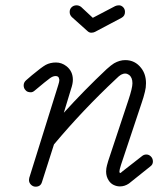

<svg xmlns="http://www.w3.org/2000/svg" viewBox="-20 -695 595 722"><path d="M413 -672Q419 -675 427.5 -675Q436 -675 443 -668Q450 -661 450 -650Q450 -635 437 -628L337 -575Q331 -572 323 -572Q315 -572 308 -579L250 -631Q242 -639 242 -650Q242 -661 249.5 -668Q257 -675 268 -675Q277 -675 285 -669L329 -628ZM110 -354Q103 -348 96 -348Q89 -348 84 -350Q79 -352 76 -356Q69 -363 69 -374Q69 -385 78 -393L100 -412Q136 -442 152 -451Q169 -460 190.5 -460Q212 -460 230 -446Q254 -427 254 -395Q254 -380 247 -360L220 -271Q297 -356 381 -435Q399 -451 409 -457Q430 -469 451 -469Q488 -469 511 -439Q529 -416 529 -382Q529 -365 525 -350Q520 -329 513 -309Q506 -289 435 -75Q429 -56 429 -50Q430 -45 431 -44Q432 -45 434 -45L441 -51L514 -108Q521 -114 530.5 -114Q540 -114 547.5 -106.5Q555 -99 555 -87.5Q555 -76 545 -69Q468 -8 465 -5Q449 6 431 6Q419 6 407.5 0.5Q396 -5 389 -16Q379 -31 379 -50Q379 -55 380 -62.5Q381 -70 387 -90Q458 -305 463 -319Q478 -364 478 -382Q478 -404 465 -413.5Q452 -423 435 -414Q428 -410 416 -398Q292 -282 183 -152L138 -11Q133 7 114 7Q104 7 96.5 -0.5Q89 -8 89 -18Q89 -22 90 -26L199 -375Q203 -388 203 -392Q203 -396 203 -396L201 -403Q198 -409 189 -409Q179 -409 168 -401Q154 -391 110 -354ZM431 -44Z"/></svg>

Font: TT2020Base
Style: Italic
Weight: 400
Italic angle: -15°
Version: Version 0.2.000